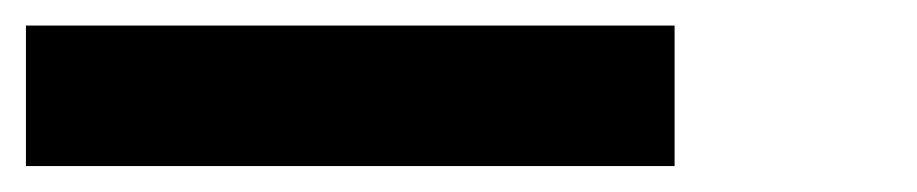

<svg xmlns="http://www.w3.org/2000/svg" viewBox="-20 -128 707 148"><path d="M0 -108.3H500V0H0Z"/></svg>

Font: 0xA000-Mono
Style: Mono-Bold
Weight: 700
Version: Version 0.1